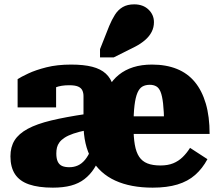

<svg xmlns="http://www.w3.org/2000/svg" viewBox="-20 -852 988 883"><path d="M377 -328V-253Q342 -246 317.5 -237.5Q293 -229 277.5 -219Q262 -209 253.5 -197.5Q245 -186 242 -173.5Q239 -161 239 -146Q239 -123 245.5 -109Q252 -95 265 -89Q278 -83 299 -83Q320 -83 338 -91Q356 -99 371 -117Q386 -135 398 -164L445 -143Q431 -105 412.5 -76.5Q394 -48 368 -28Q342 -8 306.5 1.5Q271 11 223 11Q157 11 113.5 -4Q70 -19 49 -51Q28 -83 28 -133Q28 -176 47 -206.5Q66 -237 107.5 -259.5Q149 -282 215.5 -298Q282 -314 377 -328ZM307 -555Q365 -555 404 -545Q443 -535 466.5 -513.5Q490 -492 500 -458Q510 -424 510 -376L364 -286V-410Q364 -425 358.5 -436.5Q353 -448 339 -454Q325 -460 298 -460Q261 -460 235.5 -450Q210 -440 202 -428Q191 -432 187.5 -440Q184 -448 189 -456Q194 -464 206 -470Q218 -476 238 -475V-358H61V-488Q76 -498 110 -514Q144 -530 193.5 -542.5Q243 -555 307 -555ZM718 -91Q752 -91 776.5 -101Q801 -111 820 -129.5Q839 -148 854 -172L934 -120Q911 -77 877.5 -47.5Q844 -18 796 -3.5Q748 11 682 11Q581 11 510 -21.5Q439 -54 401.5 -119.5Q364 -185 364 -283Q364 -300 371 -313.5Q378 -327 390 -338Q402 -349 418 -358.5Q434 -368 452 -377Q461 -419 479.5 -452Q498 -485 526.5 -508Q555 -531 593 -543Q631 -555 679 -555Q744 -555 793.5 -535Q843 -515 876 -475Q909 -435 926.5 -375.5Q944 -316 944 -236H483L482 -317H757L735 -284Q734 -341 730 -376Q726 -411 718.5 -429.5Q711 -448 698.5 -455Q686 -462 669 -462Q649 -462 635 -454Q621 -446 612 -425Q603 -404 598.5 -366.5Q594 -329 594 -270Q594 -221 600 -186.5Q606 -152 620 -131Q634 -110 658 -100.5Q682 -91 718 -91ZM482 -732Q494 -761 508.5 -784Q523 -807 544.5 -819.5Q566 -832 597 -832Q638 -832 663 -808Q688 -784 688 -750Q688 -726 677.5 -705.5Q667 -685 647.5 -668Q628 -651 601 -637L503 -588H440V-626Z"/></svg>

Font: Roboto Serif Black
Style: Regular
Weight: 900
Designer: Greg Gazdowicz
Foundry: Commercial Type
Version: Version 1.008